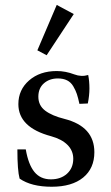

<svg xmlns="http://www.w3.org/2000/svg" viewBox="-20 -728 440 760"><path d="M164.6 -509.3 127.9 -528.8 204.6 -708.5 272 -672.4ZM184.6 11.2Q104 11.2 57.6 -21Q48.8 -53.2 48.8 -136.7H82Q92.3 -76.7 116.2 -47.4Q140.1 -18.1 181.6 -18.1Q220.7 -18.1 245.4 -40.5Q270 -63 270 -99.6Q270 -131.3 247.3 -154.3Q224.6 -177.2 181.6 -189Q52.7 -223.6 52.7 -315.9Q52.7 -372.6 95.2 -409.7Q137.7 -446.8 204.6 -446.8Q239.3 -446.8 273.9 -433.6Q302.2 -422.9 329.1 -431.2Q334 -406.7 334 -377.9Q334 -350.1 327.6 -318.4L294.4 -316.9Q289.1 -341.3 284.2 -356Q279.3 -370.6 270 -386.5Q260.7 -402.3 245.6 -409.9Q230.5 -417.5 209 -417.5Q175.8 -417.5 153.8 -398.2Q131.8 -378.9 131.8 -345.2Q131.8 -310.5 158.9 -290Q186 -269.5 235.4 -257.3Q353.5 -227.1 353.5 -125.5Q353.5 -61.5 309.1 -25.1Q264.6 11.2 184.6 11.2Z"/></svg>

Font: Elstob Medium
Style: Regular
Weight: 500
Designer: Peter S. Baker
Version: Version 1.015